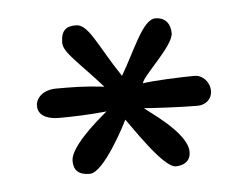

<svg xmlns="http://www.w3.org/2000/svg" viewBox="-32 -865 428 332"><g transform="rotate(-5 182.0 -699.0)"><path d="M248 -828C226 -828 207 -776 182 -734C144 -791 132 -828 110 -828C94 -828 84 -822 84 -800C84 -783 108 -765 150 -718C116 -722 95 -722 67 -722C43 -722 31 -708 31 -695C31 -675 53 -671 67 -671C92 -671 120 -672 150 -675C128 -657 84 -618 84 -595C84 -579 92 -570 112 -570C136 -570 177 -649 181 -658C188 -650 239 -570 261 -570C274 -570 287 -576 287 -593C287 -627 219 -670 215 -675C224 -674 279 -671 308 -671C320 -671 333 -679 333 -695C333 -710 321 -723 307 -723C284 -723 235 -721 217 -718C218 -730 274 -778 274 -800C274 -813 268 -828 248 -828Z"/></g></svg>

Font: Life Savers
Style: Bold
Weight: 700
Designer: Pablo Impallari, Rodrigo Fuenzalida, Brenda Gallo
Foundry: Pablo Impallari, Rodrigo Fuenzalida, Brenda Gallo
Version: Version 3.000